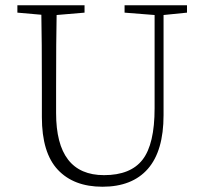

<svg xmlns="http://www.w3.org/2000/svg" viewBox="-20 -694 773 729"><path d="M690 -674V-646L601 -637V-257Q601 -121 541.5 -53Q482 15 369 15Q260 15 199.5 -49.5Q139 -114 139 -249V-361Q139 -547 137 -638L46 -646V-674H301V-646L195 -637Q193 -546 193 -361V-265Q193 -29 375 -29Q476 -29 521.5 -88Q567 -147 567 -283V-637L453 -646V-674Z"/></svg>

Font: TypoPRO Source Serif Pro
Style: Regular
Weight: 300
Designer: Frank Grießhammer
Foundry: Adobe Systems Incorporated
Version: Version 1.017;PS (version unavailable);hotconv 1.0.79;makeot